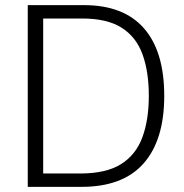

<svg xmlns="http://www.w3.org/2000/svg" viewBox="-20 -727 717 747"><path d="M88 0V-707H307Q461 -707 540 -617Q619 -527 619 -354Q619 -182 538.5 -91Q458 0 297 0ZM292 -52Q393 -52 451 -88.5Q509 -125 534 -193Q559 -261 559 -354Q559 -448 534.5 -515.5Q510 -583 453.5 -619Q397 -655 300 -655H148V-52Z"/></svg>

Font: 42dot Sans Light
Style: Regular
Weight: 300
Designer: 42dot
Version: Version 1.000